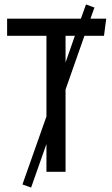

<svg xmlns="http://www.w3.org/2000/svg" viewBox="-20 -773 505 864"><path d="M360 -612 275 -370V0H189V-125L120 71L81 57L189 -249V-612H12V-689H344L367 -753L405 -739L387 -689H458L448 -612ZM317 -612H275V-492Z"/></svg>

Font: Fira Sans Condensed
Style: Regular
Weight: 400
Width: 3
Designer: bBox Type GmbH & Carrois Corporate GbR & Edenspiekermann AG
Foundry: bBox Type GmbH & Carrois Corporate GbR & Edenspiekermann AG
Version: Version 4.301